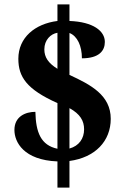

<svg xmlns="http://www.w3.org/2000/svg" viewBox="-20 -780 568 879"><path d="M243 -41V79H298V-43C416 -59 487 -134 487 -236C487 -344 396 -392 298 -437V-629C334 -615 355 -570 355 -513C434 -513 460 -548 460 -588C460 -638 407 -680 298 -684V-760H243V-684C140 -671 64 -608 64 -511C64 -428 102 -371 243 -308V-99C167 -115 144 -174 142 -268C97 -268 46 -247 46 -185C46 -129 89 -47 243 -41ZM243 -630V-465C201 -491 183 -518 183 -554C183 -597 212 -625 243 -630ZM298 -100V-285C347 -258 365 -227 365 -188C365 -146 342 -112 298 -100Z"/></svg>

Font: Noto Serif Sinhala SemiCondensed ExtraBold
Style: Regular
Weight: 800
Width: 4
Designer: Jelle Bosma - Monotype Design Team
Foundry: Monotype Imaging Inc.
Version: Version 2.007